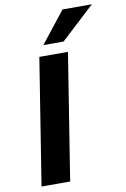

<svg xmlns="http://www.w3.org/2000/svg" viewBox="-101 -999 692 1057"><g transform="rotate(-10 245.0 -470.0)"><path d="M43 0 155 -705H315L203 0ZM188 -765 326 -940H490L301 -765Z"/></g></svg>

Font: Nunito Sans 9pt ExtraBold
Style: Italic
Weight: 800
Italic angle: -9°
Version: Version 3.101;gftools[0.9.27]